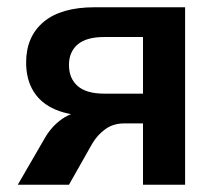

<svg xmlns="http://www.w3.org/2000/svg" viewBox="-20 -509 601 529"><path d="M29 0 102 -126Q121 -160 150 -180.5Q179 -201 210 -201H230V-190Q173 -190 133 -207Q93 -224 72.5 -257Q52 -290 52 -337Q52 -408 100 -448.5Q148 -489 241 -489H490V0H374V-169H322Q292 -169 270 -153Q248 -137 234 -113L170 0ZM267 -251H374V-407H267Q218 -407 194 -386.5Q170 -366 170 -330Q170 -293 194 -272Q218 -251 267 -251Z"/></svg>

Font: Nunito Sans 12pt ExtraLight
Style: Regular
Weight: 200
Designer: Vernon Adams
Foundry: Vernon Adams
Version: Version 3.101;gftools[0.9.27]